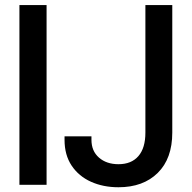

<svg xmlns="http://www.w3.org/2000/svg" viewBox="-20 -748 776 777"><path d="M168.5 -727.5V0H58.6V-727.5ZM459.5 9.8Q397.5 9.8 348.1 -12.5Q298.8 -34.7 270 -77.6Q241.2 -120.6 241.2 -182.1V-196.3H350.1V-182.1Q350.1 -136.7 380.6 -110.1Q411.1 -83.5 459.5 -83.5Q511.7 -83.5 540 -116.2Q568.4 -148.9 568.4 -211.4V-727.5H677.2V-211.4Q677.2 -106.4 618.4 -48.3Q559.6 9.8 459.5 9.8Z"/></svg>

Font: Inter Tight Medium
Style: Regular
Weight: 500
Designer: Rasmus Andersson
Foundry: rsms
Version: Version 3.004; ttfautohint (v1.8.4.7-5d5b)